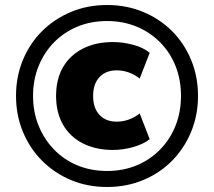

<svg xmlns="http://www.w3.org/2000/svg" viewBox="-20 -736 855 767"><path d="M408 11Q330 11 264 -16.5Q198 -44 148.5 -93.5Q99 -143 71.5 -209.5Q44 -276 44 -353Q44 -430 71.5 -496.5Q99 -563 148.5 -612Q198 -661 264 -688.5Q330 -716 408 -716Q485 -716 551.5 -688.5Q618 -661 667 -612Q716 -563 743.5 -496.5Q771 -430 771 -353Q771 -276 743.5 -209.5Q716 -143 667 -93.5Q618 -44 551.5 -16.5Q485 11 408 11ZM431 -137Q363 -137 311.5 -163Q260 -189 232 -237.5Q204 -286 204 -353Q204 -420 232 -468Q260 -516 311.5 -542Q363 -568 431 -568Q471 -568 512 -557Q553 -546 578 -525L538 -422Q520 -437 496 -446Q472 -455 446 -455Q403 -455 377.5 -428Q352 -401 352 -353Q352 -304 377.5 -277Q403 -250 446 -250Q472 -250 496 -259Q520 -268 538 -283L578 -180Q553 -160 512 -148.5Q471 -137 431 -137ZM408 -53Q472 -53 526 -75.5Q580 -98 620 -139Q660 -180 681.5 -234.5Q703 -289 703 -353Q703 -417 681.5 -471.5Q660 -526 620 -566.5Q580 -607 526 -629.5Q472 -652 408 -652Q343 -652 289 -629.5Q235 -607 195.5 -566.5Q156 -526 134 -471.5Q112 -417 112 -353Q112 -289 134 -234.5Q156 -180 195.5 -139Q235 -98 289 -75.5Q343 -53 408 -53Z"/></svg>

Font: Nunito Sans 9pt Black
Style: Regular
Weight: 900
Version: Version 3.101;gftools[0.9.27]